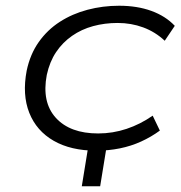

<svg xmlns="http://www.w3.org/2000/svg" viewBox="-20 -517 632 669"><path d="M265 132 292 -34H356L329 132ZM315 8Q227 8 167 -26.5Q107 -61 82 -124Q57 -187 73 -271Q85 -328 115 -370.5Q145 -413 188.5 -441Q232 -469 285 -483Q338 -497 395 -497Q458 -497 507.5 -479Q557 -461 589 -427L554 -375Q521 -406 479 -421.5Q437 -437 390 -437Q345 -437 304.5 -426Q264 -415 231 -392Q198 -369 175.5 -335.5Q153 -302 143 -256Q125 -161 174.5 -106.5Q224 -52 322 -52Q373 -52 421 -68Q469 -84 512 -114L537 -62Q507 -40 472 -24Q437 -8 397.5 0Q358 8 315 8Z"/></svg>

Font: Nunito Sans 10pt Expanded Light
Style: Italic
Weight: 300
Width: 7
Italic angle: -9°
Designer: Vernon Adams
Foundry: Vernon Adams
Version: Version 3.101;gftools[0.9.27]